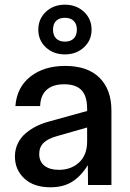

<svg xmlns="http://www.w3.org/2000/svg" viewBox="-20 -792 555 822"><path d="M195.8 9.8Q124.5 9.8 84.2 -27.8Q43.9 -65.4 43.9 -122.1Q43.9 -152.3 56.2 -177.7Q68.4 -203.1 89.4 -220.9Q110.4 -238.8 134.5 -251Q158.7 -263.2 187 -271L353 -316.9V-326.2Q353 -380.9 328.9 -406Q304.7 -431.2 254.9 -431.2Q206.5 -431.2 179.9 -407.5Q153.3 -383.8 151.9 -337.9H45.9Q52.2 -418.9 110.6 -464.4Q168.9 -509.8 258.8 -509.8Q355 -509.8 406 -459.2Q457 -408.7 457 -318.8V0H356.9L356 -85Q327.1 -38.1 289.3 -14.2Q251.5 9.8 195.8 9.8ZM372.1 -665Q372.1 -619.6 339.4 -589.4Q306.6 -559.1 257.8 -559.1Q209 -559.1 176.5 -589.1Q144 -619.1 144 -665Q144 -710.9 176.5 -741.5Q209 -772 257.8 -772Q306.6 -772 339.4 -741.5Q372.1 -710.9 372.1 -665ZM147.9 -132.8Q147.9 -100.1 170.4 -82.5Q192.9 -64.9 231.9 -64.9Q284.7 -64.9 318.8 -96.7Q353 -128.4 353 -186V-246.1L223.1 -209Q185.5 -198.7 166.7 -180.4Q147.9 -162.1 147.9 -132.8ZM257.8 -613.8Q282.2 -613.8 295.7 -627.2Q309.1 -640.6 309.1 -665Q309.1 -689 295.7 -702.4Q282.2 -715.8 257.8 -715.8Q233.4 -715.8 220.2 -702.6Q207 -689.5 207 -665Q207 -640.6 220.5 -627.2Q233.9 -613.8 257.8 -613.8Z"/></svg>

Font: TASA Orbiter Deck Medium
Style: Regular
Weight: 500
Designer: Weizhong Zhang
Version: Version 1.000;Glyphs 3.1.2 (3151)